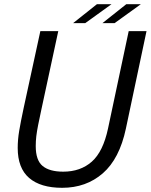

<svg xmlns="http://www.w3.org/2000/svg" viewBox="-20 -886 719 916"><path d="M580.5 -272Q550 -128.5 470.5 -59.2Q391 10 276.5 10Q173.5 10 119 -37Q64.5 -84 64.5 -180Q64.5 -219.5 71.5 -261.5Q78.5 -303.5 93 -371.5L172.5 -737.5H258L177.5 -364Q168 -320 162 -289.8Q156 -259.5 153.2 -236.2Q150.5 -213 150.5 -189Q150.5 -121 183.5 -94Q216.5 -67 281.5 -67Q364 -67 418 -114.8Q472 -162.5 495.5 -273.5L594 -737.5H679ZM328.5 -775.5 442.5 -866H512L386.5 -775.5ZM468.5 -775.5 582.5 -866H652L526.5 -775.5Z"/></svg>

Font: Epilogue
Style: Italic
Weight: 400
Italic angle: -12°
Designer: Tyler Finck
Foundry: Etcetera Type Co
Version: Version 2.112